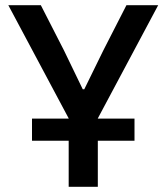

<svg xmlns="http://www.w3.org/2000/svg" viewBox="-20 -718 640 738"><path d="M244 -262V-263L12 -698H137L226 -524L298 -375H304L377 -524L466 -698H588L356 -263V-262H497V-177H356V0H244V-177H103V-262Z"/></svg>

Font: IBM Plex Mono Medium
Style: Regular
Weight: 500
Monospace: yes
Designer: Mike Abbink, Paul van der Laan, Pieter van Rosmalen
Foundry: Bold Monday
Version: Version 2.3